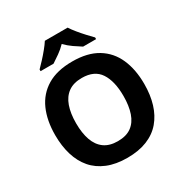

<svg xmlns="http://www.w3.org/2000/svg" viewBox="-210 -1163 1216 1270"><g transform="rotate(-30 398.0 -528.0)"><path d="M738 -424Q738 -341 717.5 -273.5Q697 -206 655.5 -157Q614 -108 549.5 -82Q485 -56 398 -56Q311 -56 246.5 -82.5Q182 -109 140.5 -157.5Q99 -206 78.5 -274Q58 -342 58 -425Q58 -536 94.5 -618Q131 -700 206.5 -745.5Q282 -791 399 -791Q515 -791 590 -745.5Q665 -700 701.5 -617.5Q738 -535 738 -424ZM217 -424Q217 -349 236 -295Q255 -241 295 -212Q335 -183 398 -183Q463 -183 502.5 -212Q542 -241 560.5 -295Q579 -349 579 -424Q579 -537 537 -601Q495 -665 399 -665Q335 -665 295 -636Q255 -607 236 -553Q217 -499 217 -424ZM485 -1000Q499 -978 521.5 -950.5Q544 -923 568 -897Q592 -871 610 -853V-840H511Q485 -856 454 -877.5Q423 -899 397 -926Q371 -899 341 -878Q311 -857 285 -840H186V-853Q205 -872 228.5 -897.5Q252 -923 274.5 -950.5Q297 -978 311 -1000Z"/></g></svg>

Font: Noto Sans Malayalam UI
Style: Regular
Weight: 400
Designer: Jelle Bosma - Monotype Design Team
Foundry: Monotype Imaging Inc.
Version: Version 2.104